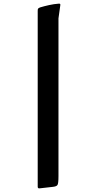

<svg xmlns="http://www.w3.org/2000/svg" viewBox="-20 -835 530 1054"><path d="M197 199Q187 200 187 190V-775Q187 -785 189 -787.5Q191 -790 199 -794Q222 -801 249 -807Q276 -813 303 -815Q313 -816 311 -806L301 -734V133Q301 172 295.5 180.5Q290 189 268 191Z"/></svg>

Font: Hahmlet
Style: Bold
Weight: 700
Designer: Minjoo Ham & Mark Frömberg
Foundry: hypertype
Version: Version 1.002; ttfautohint (v1.8.3)